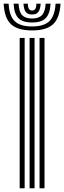

<svg xmlns="http://www.w3.org/2000/svg" viewBox="-52 -1002 343 1022"><path d="M158.5 0V-800H185V0ZM52.8 0V-800H79.2V0ZM105.5 0V-800H132V0ZM118.8 -840Q41.5 -840 6.4 -873.1Q-28.8 -906.2 -32.5 -982.5H-6Q-2.8 -917.5 26.2 -889.4Q55.2 -861.2 118.8 -861.2Q182 -861.2 211 -889.4Q240 -917.5 243.8 -982.5H270.2Q265.8 -906.2 230.6 -873.1Q195.5 -840 118.8 -840ZM118.8 -882.2Q68.8 -882.2 45.9 -905.5Q23 -928.8 20.5 -982.5H46.8Q48.8 -940.2 65.5 -921.9Q82.2 -903.5 118.8 -903.5Q155 -903.5 171.8 -921.9Q188.5 -940.2 191 -982.5H217.2Q214.2 -928.8 191.4 -905.5Q168.5 -882.2 118.8 -882.2ZM118.8 -924.8Q96 -924.8 85.4 -938.1Q74.8 -951.5 73 -982.5H96.2Q96.2 -945.8 118.8 -945.8Q142 -945.8 141.5 -982.5H164.5Q162.5 -951.5 152 -938.1Q141.5 -924.8 118.8 -924.8Z"/></svg>

Font: Big Shoulders Inline Text ExtraBold
Style: Regular
Weight: 800
Designer: Patric King
Foundry: XO Type Co
Version: Version 1.000